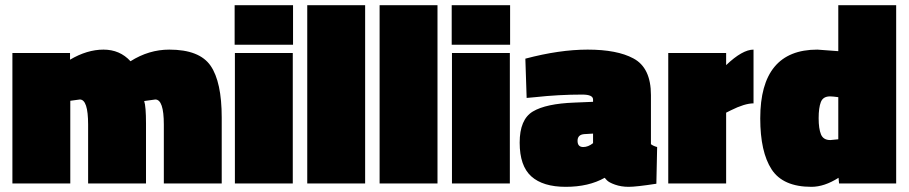

<svg xmlns="http://www.w3.org/2000/svg" viewBox="-20 -710 3516 743"><path d="M252 0H28V-505H251V-479Q317 -518 380.5 -518Q444 -518 485 -473Q556 -518 635 -518Q752 -518 795 -455.5Q838 -393 838 -255V0H614V-228Q614 -325 581 -325L538 -319Q545 -298 545 -232V0H321V-228Q321 -325 289 -325L252 -320Z M889 0V-505H1113V0ZM888 -537V-690H1114V-537Z M1169 0V-690H1393V0Z M1449 0V-690H1673V0Z M1729 0V-505H1953V0ZM1728 -537V-690H1954V-537Z M2499 -342V-152Q2508 -145 2523 -141L2520 1Q2442 13 2413 13Q2384 13 2360 4.5Q2336 -4 2328 -13L2320 -22Q2258 13 2169.5 13Q2081 13 2036 -27.5Q1991 -68 1991 -158Q1991 -248 2042 -278.5Q2093 -309 2203 -313L2275 -316V-325Q2275 -344 2233 -344Q2142 -344 2051 -334L2018 -331L2013 -483Q2145 -518 2254 -518Q2368 -518 2431 -484Q2499 -448 2499 -342ZM2237 -141Q2256 -141 2275 -156V-193L2241 -191Q2215 -189 2215 -165Q2215 -141 2237 -141Z M2790 0H2566V-505H2790V-458Q2853 -518 2896 -518V-310Q2862 -310 2808 -283L2790 -274Z M3448 -690V0H3227L3225 -22Q3170 13 3120 13Q3010 13 2966 -54.5Q2922 -122 2922 -252Q2922 -518 3143 -518L3224 -512V-690ZM3192 -337Q3165 -337 3156.5 -315Q3148 -293 3148 -252.5Q3148 -212 3157 -190Q3166 -168 3193 -168L3224 -171V-334Q3202 -337 3192 -337Z"/></svg>

Font: Titillium Web
Style: Black
Weight: 900
Version: Version 1.001;PS 35.000;hotconv 1.0.70;makeotf.lib2.5.55311